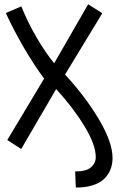

<svg xmlns="http://www.w3.org/2000/svg" viewBox="-20 -674 558 888"><path d="M387.7 -654.3 453.1 -612.8 280.8 -329.1Q376.5 -225.6 438.5 -120.4Q500.5 -15.1 500.5 57.1Q500.5 84.5 491.7 107.9Q482.9 131.3 463.9 151.1Q444.8 170.9 411.1 182.1Q377.4 193.4 332 193.4H330.6L327.6 118.7H331.1Q379.9 118.7 401.4 99.4Q422.9 80.1 422.9 52.7Q422.9 -4.4 370.6 -90.3Q318.4 -176.3 239.7 -262.2L78.1 15.1L13.7 -26.4L184.1 -310.5Q138.2 -371.6 90.1 -454.3Q42 -537.1 6.8 -613.8L78.6 -644.5Q108.4 -570.3 149.2 -500.7Q189.9 -431.2 230.5 -381.3Z"/></svg>

Font: FantasqueSansM Nerd Font
Style: Regular
Weight: 400
Monospace: yes
Designer: Jany Belluz
Version: Version 1.8.0 ; ttfautohint (v1.8.2);Nerd Fonts 3.4.0